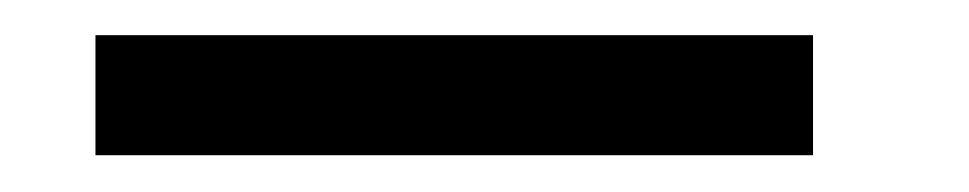

<svg xmlns="http://www.w3.org/2000/svg" viewBox="-20 -253 540 107"><path d="M33.2 -233.4H433.1V-166.5H33.2Z"/></svg>

Font: Malkor
Style: Regular
Weight: 400
Version: Version 1.3